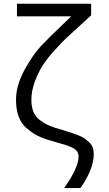

<svg xmlns="http://www.w3.org/2000/svg" viewBox="-20 -751 569 1001"><path d="M63.5 -230.5Q63.5 -305.7 107.4 -385.7Q151.4 -465.8 192.9 -510.3Q234.4 -554.7 323.2 -638.7Q341.8 -657.2 351.6 -666H68.4V-731.4H455.1V-670.9Q440.4 -657.2 397.9 -618.7Q355.5 -580.1 328.1 -554.7Q300.8 -529.3 262.2 -486.3Q223.6 -443.4 200.7 -406.7Q177.7 -370.1 160.6 -322.8Q143.6 -275.4 143.6 -230.5Q143.6 -195.3 153.8 -169.4Q164.1 -143.6 184.6 -127.4Q205.1 -111.3 223.1 -102.5Q241.2 -93.8 269.5 -84Q282.2 -80.1 309.1 -72.3Q335.9 -64.5 350.1 -59.6Q364.3 -54.7 386.2 -46.4Q408.2 -38.1 419.9 -29.8Q431.6 -21.5 444.8 -9.3Q458 2.9 463.4 18.1Q468.8 33.2 468.8 51.8Q468.8 129.9 399.4 229.5H314.5Q389.6 123 389.6 65.4Q389.6 48.8 380.9 37.1Q372.1 25.4 353.5 17.1Q335 8.8 317.4 3.4Q299.8 -2 271.5 -9.8Q243.2 -17.6 225.6 -23.4Q190.4 -35.2 166 -48.8Q141.6 -62.5 115.7 -85.4Q89.8 -108.4 76.7 -145Q63.5 -181.6 63.5 -230.5Z"/></svg>

Font: Gothic A1
Style: Regular
Weight: 400
Designer: HanYang I&C Co.,Ltd.
Foundry: HanYang I&C Co.,Ltd.
Version: Version 2.50